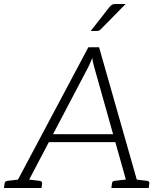

<svg xmlns="http://www.w3.org/2000/svg" viewBox="-36 -947 814 967"><path d="M32 0 409 -709H463L665 0H623Q616 0 611.5 -4Q607 -8 606 -14L438 -611Q436 -620 433 -631.5Q430 -643 429 -655Q424 -643 418.5 -631Q413 -619 409 -610L96 -14Q93 -9 87.5 -4.5Q82 0 74 0ZM72 0 76 -37H109L105 0ZM198 -231 217 -271H548L558 -231ZM593 0 597 -37H630L626 0ZM-16 0 -13 -23Q-12 -29 -8.5 -32Q-5 -35 0 -36L77 -45L78 0ZM79 0 90 -45 165 -36Q171 -35 173.5 -32Q176 -29 176 -23L173 0ZM525 0 528 -23Q528 -29 531.5 -32Q535 -35 540 -36L617 -45L618 0ZM620 0 631 -45 706 -36Q711 -35 714 -32Q717 -29 716 -23L713 0ZM547 -927H597L472 -800Q467 -795 462.5 -793Q458 -791 451 -791H421L514 -910Q521 -919 528 -923Q535 -927 547 -927Z"/></svg>

Font: Aleo Light
Style: Italic
Weight: 300
Italic angle: -7°
Designer: Alessio Laiso
Foundry: Alessio Laiso
Version: Version 2.001;gftools[0.9.29]